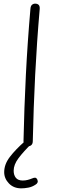

<svg xmlns="http://www.w3.org/2000/svg" viewBox="-20 -788 354 1054"><path d="M147 -739Q148 -755 155.5 -761.5Q163 -768 173 -768Q185 -768 192 -761.5Q199 -755 198 -739Q182 -554 173 -375.5Q164 -197 160 -14Q160 1 152.5 8Q145 15 135 15Q124 15 116.5 8Q109 1 109 -14Q113 -197 122 -376Q131 -555 147 -739ZM97 246Q55 246 29 219Q3 192 3 157Q3 114 34 73.5Q65 33 116 -12H153L156 -2Q108 45 81.5 80.5Q55 116 55 149Q55 173 67 188Q79 203 105 203Q119 203 132.5 199.5Q146 196 155 192Q166 187 173 187.5Q180 188 185 198Q189 207 186 214Q183 221 176 225Q157 238 135.5 242Q114 246 97 246Z"/></svg>

Font: Playpen Sans ExtraLight
Style: Regular
Weight: 250
Designer: Laura Meseguer, Veronika Burian, José Scaglione
Foundry: TypeTogether
Version: Version 1.001